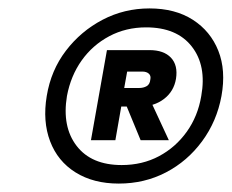

<svg xmlns="http://www.w3.org/2000/svg" viewBox="-20 -732 550 456"><path d="M262 -296Q202 -296 159.5 -322.5Q117 -349 99 -396.5Q81 -444 91 -504Q101 -565 136.5 -611.5Q172 -658 223.5 -685Q275 -712 335 -712Q396 -712 438 -685Q480 -658 498.5 -611.5Q517 -565 506 -504Q495 -444 460 -396.5Q425 -349 374 -322.5Q323 -296 262 -296ZM314 -399 274 -496H336L381 -399ZM269 -340Q318 -340 357.5 -361Q397 -382 423.5 -419Q450 -456 458 -504Q471 -576 435.5 -621.5Q400 -667 327 -667Q279 -667 239.5 -646Q200 -625 174 -588.5Q148 -552 139 -504Q127 -431 162 -385.5Q197 -340 269 -340ZM196 -399 234 -613H335Q369 -613 386 -595Q403 -577 398 -545Q393 -515 369.5 -497Q346 -479 312 -479H268L254 -399ZM275 -523H310Q321 -523 328.5 -527.5Q336 -532 337 -543Q339 -552 333.5 -557Q328 -562 318 -562H282Z"/></svg>

Font: DM Sans SemiBold
Style: Italic
Weight: 600
Italic angle: -10°
Designer: Colophon Foundry, Jonny Pinhorn
Foundry: Colophon Foundry
Version: Version 4.004;gftools[0.9.30]